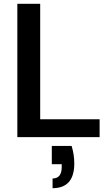

<svg xmlns="http://www.w3.org/2000/svg" viewBox="-20 -720 589 1008"><path d="M71 0V-700H191V-94H503V0ZM256 217Q304 217 304 157V142H252V46H356Q370 92 370 138Q370 268 256 268Z"/></svg>

Font: AWOL-DM SemiBold
Style: Regular
Weight: 600
Designer: Colophon Foundry, Jonny Pinhorn, Mikhail Sharanda
Foundry: Colophon Foundry
Version: Version 1.000;Glyphs 3.2.3 (3260)